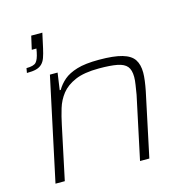

<svg xmlns="http://www.w3.org/2000/svg" viewBox="-105 -815 901 917"><g transform="rotate(-15 345.5 -356.5)"><path d="M63 -546 67 -569Q103 -569 115 -582Q127 -595 134 -630L137 -647H114L129 -713H184L168 -640Q162 -613 155.5 -595Q149 -577 137.5 -566Q126 -555 108.5 -550.5Q91 -546 63 -546ZM58 0 167 -510H205L193 -426H198Q213 -452 237 -472.5Q261 -493 302 -505.5Q343 -518 411 -518Q484 -518 525.5 -506Q567 -494 583.5 -469Q600 -444 600 -404Q600 -387 597 -364Q594 -341 589 -316L522 0H476L542 -310Q546 -335 549.5 -357Q553 -379 553 -395Q553 -430 538.5 -447.5Q524 -465 490.5 -471.5Q457 -478 401 -478Q327 -478 283 -459Q239 -440 215 -409.5Q191 -379 179.5 -341Q168 -303 160 -264L104 0Z"/></g></svg>

Font: Saira Expanded ExtraLight
Style: Italic
Weight: 250
Width: 7
Italic angle: -12°
Designer: Hector Gatti with collaboration of the Omnibus-Type team
Foundry: Omnibus-Type
Version: Version 1.101